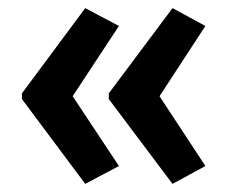

<svg xmlns="http://www.w3.org/2000/svg" viewBox="-20 -507 562 473"><path d="M34 -277V-263L190 -54L273 -98L159 -270L273 -443L190 -487ZM248 -277V-263L405 -54L486 -98L373 -270L486 -443L405 -487Z"/></svg>

Font: Noto Sans Gujarati UI Condensed SemiBold
Style: Regular
Weight: 600
Width: 3
Designer: Jelle Bosma - Monotype Design Team, Universal Thirst
Foundry: Monotype Imaging Inc.
Version: Version 2.106